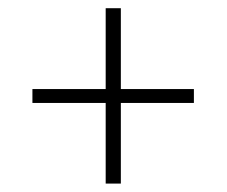

<svg xmlns="http://www.w3.org/2000/svg" viewBox="-20 -540 538 456"><path d="M267 -104H231V-520.5H267ZM57 -295.5V-328.5H440.5V-295.5Z"/></svg>

Font: Anek Tamil ExtraLight
Style: Regular
Weight: 250
Version: Version 1.003